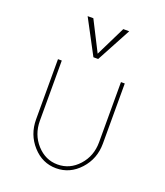

<svg xmlns="http://www.w3.org/2000/svg" viewBox="-139 -845 817 949"><g transform="rotate(20 269.0 -370.0)"><path d="M253.8 -568.8 157.5 -750H187.5L267.5 -592.5L345 -750H376.2L278.8 -568.8ZM92.5 -183.8V-500H112.5V-183.8Q112.5 -111.2 158.1 -60.6Q203.8 -10 267.5 -10Q332.5 -10 378.1 -60.6Q423.8 -111.2 423.8 -183.8V-500H443.8V-183.8Q443.8 -103.8 391.9 -46.9Q340 10 267.5 10Q195 10 143.8 -46.9Q92.5 -103.8 92.5 -183.8Z"/></g></svg>

Font: Now Thin
Style: Regular
Weight: 250
Designer: Alfredo Marco Pradil
Foundry: Alfredo Marco Pradil
Version: Version 1.002;PS 001.002;hotconv 1.0.88;makeotf.lib2.5.64775